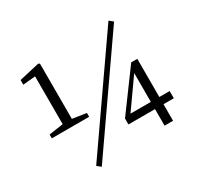

<svg xmlns="http://www.w3.org/2000/svg" viewBox="-153 -939 1242 1176"><g transform="rotate(-30 467.5 -351.5)"><path d="M339 -278H75V-305L176 -320V-658L88 -650V-683L232 -716L241 -710V-320L339 -305ZM736 -729 763 -707 253 26 226 4ZM568 -168H712V-372ZM845 -168V-117H772V0H712V-117H524V-159L729 -438H772V-168Z"/></g></svg>

Font: Shippori Mincho TTF
Style: Regular
Weight: 400
Version: Version 2.100